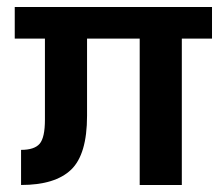

<svg xmlns="http://www.w3.org/2000/svg" viewBox="-20 -527 637 547"><path d="M584 -507V-417H498V0H378V-417H228V-197Q228 -87 182.5 -43.5Q137 0 40 0V-100Q78 -100 93 -117.5Q108 -135 108 -186V-417H22V-507Z"/></svg>

Font: Hind SemiBold
Style: Regular
Weight: 600
Designer: Manushi Parikh, Satya Rajpurohit
Foundry: Indian Type Foundry
Version: Version 2.001;PS 1.0;hotconv 1.0.79;makeotf.lib2.5.61930; tt